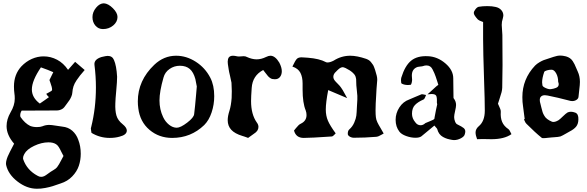

<svg xmlns="http://www.w3.org/2000/svg" viewBox="-20 -839 3573 1168"><path d="M65.9 35.2Q34.7 94.2 26.9 112.8Q13.7 145.5 17.1 164.1Q29.8 221.7 86.7 265.4Q143.6 309.1 204.1 309.1Q228 309.6 255.1 304.4Q282.2 299.3 300.3 293.5Q318.4 287.6 349.1 276.9Q391.1 263.7 419.4 234.1Q447.8 204.6 459.5 169.9Q471.2 135.3 471.2 96.2Q471.2 49.8 456.1 11.2Q444.8 -21.5 419.9 -43.5Q395 -65.4 358.9 -68.8Q347.2 -69.8 320.3 -74.5Q293.5 -79.1 278.8 -79.1Q257.8 -79.1 237.8 -70.8Q225.6 -65.9 204.1 -65.9Q181.2 -65.9 163.1 -73.2Q131.3 -88.9 105 -127Q103 -130.9 103 -137.2Q103 -152.8 111.8 -166Q261.2 -166 327.1 -167Q338.9 -167 351.8 -172.6Q364.7 -178.2 371.1 -187Q374.5 -191.9 386 -207Q397.5 -222.2 402.8 -230.2Q408.2 -238.3 413.8 -251.2Q419.4 -264.2 419.9 -274.9Q421.4 -295.9 427 -313.5Q432.6 -331.1 445.8 -350.6Q459 -370.1 466.8 -379.6Q474.6 -389.2 495.1 -413.1L437 -462.9Q401.4 -423.3 394 -414.1Q366.2 -455.1 327.4 -475.6Q288.6 -496.1 245.1 -496.1Q208.5 -496.1 173.3 -480.5Q138.2 -464.8 109.9 -435.1Q64.9 -386.2 64.9 -313Q64.9 -289.1 67.9 -268.1Q69.8 -258.3 69.8 -238.8Q69.8 -198.2 43.9 -154.8Q20 -113.3 20 -71.8Q20 -17.6 65.9 35.2ZM261.2 -268.1Q269 -255.4 277.8 -248Q270.5 -243.2 251.5 -229.2Q232.4 -215.3 222.2 -209Q173.8 -245.1 173.8 -294.9Q173.8 -348.1 229 -429.2Q273.4 -413.6 304.2 -399.9L280.8 -352.1Q282.2 -347.2 287.1 -334Q292 -320.8 294.4 -311Q296.9 -301.3 296.9 -292Q296.9 -288.6 291 -284.7Q285.2 -280.8 275.1 -275.6Q265.1 -270.5 261.2 -268.1ZM366.2 109.9Q361.3 118.7 353.3 134Q345.2 149.4 339.4 159.7Q333.5 169.9 327.1 178.2Q321.3 186 305.7 195.3Q290 204.6 288.1 206.1Q283.7 208.5 271 218.3Q258.3 228 249.3 232.4Q240.2 236.8 230 236.8Q218.8 236.8 208 230Q144 195.8 121.1 129.9Q120.1 127.9 120.1 123Q120.1 111.8 127.9 98.1Q142.6 69.8 187.7 48.3Q232.9 26.9 274.9 26.9Q303.2 26.9 320.8 38.1Q330.1 43.9 337.4 55.4Q344.7 66.9 352.8 84Q360.8 101.1 366.2 109.9Z M611.8 -818.8Q586.4 -818.8 564.5 -792.2Q542.5 -765.6 542.5 -734.9Q542.5 -704.1 560.5 -683.1Q578.6 -662.1 606.4 -662.1Q642.6 -662.1 668.7 -684.1Q694.8 -706.1 694.8 -735.8Q694.8 -761.2 666.5 -789.3Q638.2 -817.4 611.8 -818.8ZM536.6 -30.8Q587.4 0 647.5 0Q680.7 0 707.5 -7.8Q751.5 -18.6 751.5 -44.9Q751.5 -62.5 726.6 -83Q696.8 -106.4 688.2 -136.5Q679.7 -166.5 681.6 -210Q682.1 -235.4 687.3 -289.3Q692.4 -343.3 692.4 -372.1Q688.5 -439.9 673.3 -474.1Q663.1 -499 634.8 -499Q626 -499 597.7 -492.2Q550.3 -477.5 554.7 -443.8Q563.5 -375 563.5 -307.1Q563.5 -181.2 534.7 -65.9Q534.7 -64.9 533.7 -62.3Q532.7 -59.6 532.7 -58.1Q532.7 -53.7 534.4 -43.7Q536.1 -33.7 536.6 -30.8Z M1027.3 0Q1141.1 0 1222.2 -78.1Q1251.5 -107.4 1267.3 -155Q1283.2 -202.6 1283.2 -253.9Q1283.2 -320.3 1259.3 -366.2Q1228 -426.8 1170.9 -463.4Q1113.8 -500 1051.3 -500Q976.6 -500 918.5 -444.8Q818.4 -349.6 818.4 -222.2Q818.4 -201.2 821.3 -180.2Q831.5 -98.1 889.4 -49.1Q947.3 0 1027.3 0ZM1177.2 -313Q1175.3 -292 1172.4 -257.3Q1169.4 -222.7 1166.7 -195.6Q1164.1 -168.5 1161.1 -145Q1159.2 -124 1118.7 -93Q1078.1 -62 1055.2 -62Q1031.2 -62 1008.3 -80.3Q985.4 -98.6 972.2 -127Q950.2 -173.3 950.2 -228Q950.2 -282.2 974.6 -367.2Q983.4 -399.9 1011.5 -419.4Q1039.6 -439 1074.2 -439Q1111.8 -439 1134.5 -419.4Q1157.2 -399.9 1168.5 -357.9Q1172.4 -339.8 1177.2 -313Z M1489.3 0Q1518.6 -21.5 1525.4 -25.9Q1552.2 -42.5 1552.2 -66.9Q1552.2 -81.1 1542 -94.2Q1507.3 -143.6 1507.3 -224.1Q1507.3 -250.5 1511.2 -304.2Q1516.1 -378.9 1581.1 -413.1Q1585.4 -408.2 1594.5 -395.8Q1603.5 -383.3 1610.6 -375.5Q1617.7 -367.7 1626 -362.8Q1634.8 -356.9 1652.3 -356.9Q1672.4 -356.9 1683.3 -370.8Q1694.3 -384.8 1694.3 -405.8Q1694.3 -428.7 1679.2 -458Q1653.8 -500 1625 -500Q1613.8 -500 1598.1 -492.2Q1569.3 -478 1541 -478Q1512.7 -478 1480 -493.2Q1473.6 -497.1 1461.4 -497.1Q1458.5 -497.1 1442.9 -495.8Q1427.2 -494.6 1424.3 -496.1Q1406.7 -500 1397 -500Q1373 -500 1367.2 -480Q1365.2 -470.2 1365.2 -463.9Q1365.2 -457 1366.2 -449.2Q1367.2 -441.4 1368.9 -431.6Q1370.6 -421.9 1371.1 -417Q1373 -403.3 1379.6 -376.5Q1386.2 -349.6 1388.2 -335.9Q1390.1 -301.8 1390.1 -284.2Q1390.1 -277.8 1389.6 -264.2Q1389.2 -250.5 1389.2 -243.2Q1385.7 -196.8 1376 -166Q1365.2 -132.8 1365.2 -107.9Q1365.2 -72.8 1387 -49.3Q1408.7 -25.9 1454.1 -12.2Q1459 -10.7 1464.4 -9Q1469.7 -7.3 1477.1 -4.6Q1484.4 -2 1489.3 0Z M2091.8 -242.2Q2085.9 -252.4 2078.1 -267.1Q2070.3 -281.7 2065.2 -290.3Q2060.1 -298.8 2054.7 -306.2Q2048.8 -315.4 2034.7 -329.3Q2020.5 -343.3 2015.6 -350.1Q2007.8 -360.4 2007.8 -372.1Q2007.8 -389.2 2024.9 -403.8Q2025.4 -404.3 2028.3 -407.5Q2031.2 -410.6 2032.2 -411.4Q2033.2 -412.1 2035.9 -414.8Q2038.6 -417.5 2040 -418.5Q2041.5 -419.4 2043.9 -421.6Q2046.4 -423.8 2048.1 -424.6Q2049.8 -425.3 2052.2 -426.8Q2054.7 -428.2 2056.6 -428.7Q2058.6 -429.2 2061 -429.7Q2063.5 -430.2 2065.9 -430.2Q2069.8 -430.2 2082.5 -424.8Q2099.1 -416 2107.4 -410.9Q2115.7 -405.8 2127.2 -395.5Q2138.7 -385.3 2143.3 -372.1Q2147.9 -358.9 2147 -341.8Q2146.5 -324.7 2150.9 -288.1Q2155.3 -251.5 2153.8 -232.9Q2152.3 -218.8 2151.1 -186.3Q2149.9 -153.8 2147.7 -135.7Q2145.5 -117.7 2135 -93.3Q2124.5 -68.8 2105 -51.8Q2095.7 -43.9 2095.7 -25.9Q2095.7 -20 2097.7 -17.1Q2101.1 -10.7 2111.3 -5.9Q2121.6 -1 2130.9 -1Q2200.7 -1 2269.5 -6.8Q2276.9 -7.8 2283.9 -10.7Q2291 -13.7 2301.5 -19.8Q2312 -25.9 2314 -26.9Q2307.6 -39.6 2295.2 -59.8Q2282.7 -80.1 2275.4 -95.7Q2268.1 -111.3 2266.6 -126Q2264.6 -140.1 2264.6 -168.9Q2264.6 -188 2265.6 -209.5Q2266.6 -231 2268.3 -257.3Q2270 -283.7 2270.5 -297.9Q2270.5 -306.6 2272.7 -325.2Q2274.9 -343.8 2274.9 -353Q2274.9 -366.2 2272 -377.9Q2271.5 -379.9 2267.3 -394.5Q2263.2 -409.2 2262 -413.1Q2260.7 -417 2256.3 -429Q2252 -440.9 2248 -446Q2244.1 -451.2 2238 -459.5Q2231.9 -467.8 2224.4 -472.7Q2216.8 -477.5 2207.5 -481Q2151.4 -500 2110.8 -500Q2056.6 -500 2009.8 -470.2Q1988.3 -459 1972.7 -459Q1966.8 -459 1962.9 -460.9Q1922.9 -482.4 1853.5 -487.8Q1847.2 -488.3 1838.6 -488.8Q1830.1 -489.3 1824.2 -489.7Q1818.4 -490.2 1814 -490.2Q1794.4 -490.2 1785.2 -480.2Q1775.9 -470.2 1758.8 -434.1Q1793.9 -422.4 1807.4 -396.2Q1820.8 -370.1 1820.8 -331.1V-293.9Q1820.8 -212.9 1839.8 -167Q1844.7 -153.8 1844.7 -139.2Q1844.7 -103.5 1810.5 -86.9Q1802.7 -83.5 1795.7 -76.7Q1788.6 -69.8 1780 -59.1Q1771.5 -48.3 1768.6 -44.9Q1780.3 0 1827.6 0Q1870.1 0 1998.5 -8.8Q2002.4 -9.3 2006.6 -12.5Q2010.7 -15.6 2015.4 -20.8Q2020 -25.9 2022 -27.8Q1987.8 -74.7 1974.9 -104.7Q1961.9 -134.8 1961.9 -172.9Q1961.9 -214.8 1976.6 -291Q2072.8 -250 2091.8 -242.2Z M2622.6 -75.2Q2625 -71.3 2631.8 -64.2Q2638.7 -57.1 2639.6 -54.2Q2644 -37.1 2652.8 -25.1Q2661.6 -13.2 2674.8 -5.9Q2688 1.5 2700.9 5.4Q2713.9 9.3 2731.4 12.2Q2734.4 13.2 2741.7 13.2Q2763.2 13.2 2783.9 2.2Q2804.7 -8.8 2807.6 -22.9Q2810.5 -31.7 2810.5 -39.1Q2810.5 -51.8 2800.3 -60.3Q2790 -68.8 2762.7 -82Q2753.9 -85.4 2748.3 -99.6Q2742.7 -113.8 2742.7 -127Q2742.7 -138.7 2748.5 -163.6Q2754.4 -188.5 2754.4 -200.2Q2754.4 -222.7 2739.7 -241.2Q2738.8 -242.2 2738.8 -244.1Q2738.8 -264.6 2738 -303.7Q2737.3 -342.8 2737.3 -362.8Q2737.3 -412.6 2689.2 -453.6Q2641.1 -494.6 2583.5 -497.1Q2519 -500.5 2481.4 -470.2Q2443.8 -439.9 2421.4 -367.2Q2419.4 -359.4 2419.4 -351.1Q2419.4 -331.5 2424.3 -330.1Q2440.4 -321.8 2462.4 -321.8Q2471.2 -321.8 2478.5 -323.2Q2482.4 -325.7 2485.4 -339.6Q2488.3 -353.5 2486.3 -363.8Q2485.4 -368.7 2485.4 -378.9Q2485.4 -420.9 2521.5 -432.1Q2525.9 -433.6 2537.1 -434.3Q2548.3 -435.1 2553.7 -437Q2563 -440.9 2574.7 -440.9Q2599.6 -440.9 2611.3 -417Q2617.2 -406.7 2622.3 -394Q2627.4 -381.3 2630.4 -373Q2633.3 -364.7 2638.9 -347.2Q2644.5 -329.6 2646.5 -323.2Q2646.5 -322.8 2644 -321Q2641.6 -319.3 2637.9 -316.7Q2634.3 -314 2632.3 -312Q2625.5 -305.7 2617.7 -298.6Q2609.9 -291.5 2599.1 -281.7Q2588.4 -272 2580.6 -265.1Q2600.1 -267.1 2605.5 -267.1Q2627.4 -267.1 2633.3 -256.8Q2639.2 -246.6 2637.7 -214.8Q2637.7 -212.9 2638.7 -209.5Q2639.6 -206.1 2639.6 -204.1Q2632.8 -175.3 2623.5 -124Q2623.5 -120.1 2623.3 -118.9Q2623 -117.7 2621.1 -115Q2619.1 -112.3 2613.3 -109.6Q2607.4 -106.9 2598.1 -102.8Q2588.9 -98.6 2571.8 -91.8Q2570.8 -91.8 2568.6 -90.6Q2566.4 -89.4 2566.4 -88.9Q2553.2 -77.1 2538.6 -77.1Q2519 -77.1 2506.3 -95.2Q2486.3 -118.7 2486.3 -147Q2486.3 -181.2 2504.2 -200Q2522 -218.8 2556.6 -233.9Q2562 -236.3 2566.7 -248.3Q2571.3 -260.3 2571.8 -261.2Q2548.3 -267.1 2543.5 -265.1Q2530.8 -260.7 2506.3 -249.5Q2481.9 -238.3 2469.7 -233.9Q2432.1 -220.7 2409.4 -185.5Q2386.7 -150.4 2386.7 -109.9Q2386.7 -67.9 2409.7 -38.1Q2421.9 -22 2450.9 -11.5Q2480 -1 2507.3 -1Q2531.7 -1 2543.5 -9.8Z M3009.3 -208Q3012.2 -218.8 3020 -241.5Q3027.8 -264.2 3031.2 -278.1Q3034.7 -292 3035.2 -305.2Q3037.1 -397 3037.1 -442.9Q3037.1 -472.7 3036.6 -533.7Q3036.1 -594.7 3036.1 -626Q3036.1 -635.7 3034.2 -655.8Q3032.2 -675.8 3032.2 -687Q3032.2 -708.5 3038.1 -724.1Q3042 -739.7 3042 -745.1Q3042 -763.7 3029.1 -778.1Q3016.1 -792.5 2994.1 -796.9Q2974.1 -801.8 2944.3 -801.8Q2916 -801.8 2893.1 -797.9Q2883.3 -796.4 2872.8 -783.2Q2862.3 -770 2862.3 -759.8Q2862.3 -747.1 2887.2 -720.2Q2891.1 -716.8 2897 -713.9Q2902.8 -710.9 2909.7 -708.7Q2916.5 -706.5 2918.9 -705.1V-601.1Q2918.9 -552.2 2920.4 -501Q2920.9 -460 2925 -344.7Q2929.2 -229.5 2929.2 -166Q2929.2 -101.1 2892.1 -70.8Q2873 -54.2 2873 -33.2Q2873 -16.1 2882.3 7.8Q2893.6 6.8 2916 6.8Q2924.8 6.8 2942.9 7.3Q2960.9 7.8 2969.2 7.8Q3047.9 7.8 3091.3 -22.9Q3088.4 -28.3 3084.7 -36.1Q3081.1 -43.9 3078.6 -47.6Q3076.2 -51.3 3073.2 -53.2Q3045.4 -71.8 3034.7 -97.4Q3023.9 -123 3026.4 -158.2Q3026.9 -166 3023.7 -175Q3020.5 -184.1 3015.6 -193.8Q3010.7 -203.6 3009.3 -208Z M3171.9 -115.2 3167.5 -112.8Q3168.9 -109.9 3171.4 -104Q3173.8 -98.1 3176.5 -93.5Q3179.2 -88.9 3182.6 -85.9Q3236.8 -31.7 3273.9 -2Q3275.4 0 3278.3 0.7Q3281.2 1.5 3283.7 1.5Q3286.1 1.5 3290.8 1.2Q3295.4 1 3296.9 1Q3302.7 0.5 3315.4 -1Q3328.1 -2.4 3335 -2.9Q3340.8 -3.4 3352.1 -4.2Q3363.3 -4.9 3372.1 -5.9Q3380.9 -6.8 3388.7 -8.8Q3400.4 -13.2 3421.1 -25.4Q3441.9 -37.6 3446.8 -40Q3471.7 -52.7 3484.9 -68.8Q3498 -85 3498.5 -111.8Q3500 -146 3479.5 -153.8Q3465.3 -159.2 3453.6 -159.2Q3441.4 -159.2 3432.6 -154.8Q3421.9 -148.4 3404.5 -131.3Q3387.2 -114.3 3377.9 -107.9Q3354.5 -93.8 3338.9 -98.1Q3302.2 -113.3 3290.5 -136.2Q3284.7 -145.5 3280.8 -157Q3276.9 -168.5 3273.2 -185.1Q3269.5 -201.7 3267.6 -208Q3263.7 -219.7 3263.7 -231Q3263.7 -245.1 3272 -252.4Q3280.3 -259.8 3294.9 -259.8Q3299.8 -259.8 3311.5 -257.8Q3369.1 -246.6 3450.7 -225.1Q3453.6 -224.1 3460.9 -224.1Q3476.1 -224.1 3487.5 -231.9Q3499 -239.7 3499.5 -252Q3500 -262.7 3503.9 -293.2Q3507.8 -323.7 3507.8 -340.8Q3507.8 -375.5 3494.6 -403.8Q3490.7 -411.6 3485.1 -425.5Q3479.5 -439.5 3475.1 -448.2Q3470.7 -457 3463.9 -467.5Q3457 -478 3446.8 -485.1Q3436.5 -492.2 3422.9 -496.1Q3402.3 -501 3389.6 -501Q3370.1 -501 3347.7 -493.2Q3339.8 -490.2 3318.6 -483.6Q3297.4 -477.1 3287.1 -473.1Q3276.9 -469.2 3261.5 -460.2Q3246.1 -451.2 3234.9 -439.9Q3157.7 -358.4 3157.7 -248Q3157.7 -217.8 3161.6 -193.8Q3163.6 -181.2 3166.7 -154.5Q3169.9 -127.9 3171.9 -115.2ZM3375.5 -341.8Q3378.9 -331.5 3378.9 -327.1Q3378.9 -318.8 3374.8 -313.2Q3370.6 -307.6 3362.1 -304.4Q3353.5 -301.3 3347.9 -299.8Q3342.3 -298.3 3332.5 -296.9Q3319.8 -294.4 3300.5 -303Q3281.2 -311.5 3279.8 -319.8Q3277.8 -331.5 3277.8 -337.9Q3277.8 -363.8 3290.5 -400.9Q3292.5 -406.7 3307.1 -410.9Q3321.8 -415 3335 -415Q3351.1 -415 3363.3 -392.8Q3375.5 -370.6 3375.5 -341.8Z"/></svg>

Font: Sonetni venez
Style: Regular
Weight: 400
Designer: Alja Herlah
Foundry: Type Salon
Version: Version 1.000;hotconv 1.0.109;makeotfexe 2.5.65596